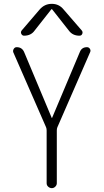

<svg xmlns="http://www.w3.org/2000/svg" viewBox="-20 -975 540 995"><path d="M309.6 -925.8 404.3 -816.4Q410.2 -808.6 406.2 -799.3Q402.3 -790 391.6 -790Q356.4 -790 336.9 -816.4L250 -926.8Q249 -927.7 248 -927.7L246.1 -926.8L159.2 -816.4Q140.6 -790 104.5 -790Q95.7 -790 90.8 -798.8Q85.9 -807.6 91.8 -816.4L185.5 -925.8Q210.9 -955.1 248.5 -955.1Q286.1 -955.1 309.6 -925.8ZM218.8 -315.4 48.8 -704.1Q45.9 -712.9 51.3 -721.7Q56.6 -730.5 66.4 -730.5Q94.7 -730.5 105.5 -704.1L248 -364.3Q248 -363.3 249 -363.3Q250 -363.3 250 -364.3L393.6 -705.1Q403.3 -730.5 430.7 -730.5Q440.4 -730.5 445.8 -722.2Q451.2 -713.9 447.3 -705.1L277.3 -315.4Q274.4 -308.6 274.4 -298.8V-25.4Q274.4 -15.6 266.6 -7.8Q258.8 0 248.5 0Q238.3 0 230 -7.3Q221.7 -14.6 221.7 -25.4V-298.8Q221.7 -308.6 218.8 -315.4Z"/></svg>

Font: Rounded Mgen+ 2m light
Style: Regular
Weight: 200
Designer: [Source Han Sans]
Ryoko NISHIZUKA  (kana & ideographs); Paul D. Hunt (Latin, Greek & Cyrillic); Wenlong ZHANG  (bopomofo
Version: Version 1.059.20150602